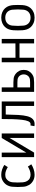

<svg xmlns="http://www.w3.org/2000/svg" viewBox="1254 -1830 584 3133"><g transform="rotate(-90 1546.5 -264.0)"><path d="M261.2 -536.1Q307.6 -536.1 348.6 -521.2Q389.6 -506.3 420.9 -486.8L386.2 -429.2Q361.3 -445.3 328.6 -458Q295.9 -470.7 261.2 -470.7Q221.7 -470.7 198.7 -455.1Q175.8 -439.5 161.6 -419.4Q141.1 -389.6 137.7 -346.4Q134.3 -303.2 134.3 -267.1Q134.3 -224.1 137.5 -183.8Q140.6 -143.6 159.2 -112.3Q177.7 -82 205.8 -69.8Q233.9 -57.6 261.2 -57.6Q296.9 -57.6 333.3 -71.3Q369.6 -85 394.5 -101.6L431.6 -45.9Q398.9 -23.9 353.3 -8.1Q307.6 7.8 261.2 7.8Q203.6 7.8 160.2 -17.8Q116.7 -43.5 94.7 -81.5Q69.8 -125 65.4 -170.2Q61 -215.3 61 -267.1Q61 -310.1 65.4 -357.4Q69.8 -404.8 94.7 -446.8Q117.7 -484.4 159.9 -510.3Q202.1 -536.1 261.2 -536.1Z M622.1 -528.3V-127L860.8 -528.3H934.6V0H861.3V-401.4L622.6 0H548.8V-528.3Z M1053.7 4.9 1065.4 -59.6Q1074.7 -57.6 1085 -57.6Q1104.5 -57.6 1115.2 -68.4Q1126 -79.1 1133.8 -95.7Q1149.9 -131.3 1157.7 -199.2Q1165.5 -267.1 1168 -353Q1170.4 -439 1170.4 -528.3H1457V0H1383.8V-462.9H1243.7Q1241.7 -342.8 1236.6 -256.8Q1231.4 -170.9 1216.3 -112.8Q1185.5 7.8 1089.8 7.8Q1080.1 7.8 1071 7.3Q1062 6.8 1053.7 4.9Z M1972.2 -168.9Q1972.2 -126 1954.1 -92Q1936 -58.1 1908.7 -37.6Q1871.6 -9.3 1834.7 -4.6Q1797.9 0 1769 0H1613.3V-528.3H1686.5V-337.9H1769Q1797.9 -337.9 1834.7 -333.3Q1871.6 -328.6 1908.7 -300.3Q1936 -279.8 1954.1 -245.8Q1972.2 -211.9 1972.2 -168.9ZM1769 -65.4Q1793 -65.4 1816.4 -68.1Q1839.8 -70.8 1860.8 -86.9Q1877 -99.6 1887.9 -120.8Q1898.9 -142.1 1898.9 -168.9Q1898.9 -196.3 1887.9 -217.5Q1877 -238.8 1860.8 -251Q1839.8 -267.1 1816.4 -269.8Q1793 -272.5 1769 -272.5H1686.5V-65.4Z M2096.7 -528.3H2169.9V-303.7L2404.3 -304.7V-528.3H2477.5V0H2404.3V-238.3H2169.9V0H2096.7Z M2824.2 -536.1Q2874.5 -536.1 2913.8 -518.8Q2953.1 -501.5 2977.1 -474.6Q3004.4 -444.3 3015.9 -409.2Q3027.3 -374 3029.5 -337.2Q3031.7 -300.3 3031.7 -264.2Q3031.7 -228.5 3029.5 -191.4Q3027.3 -154.3 3015.9 -119.1Q3004.4 -84 2977.1 -53.7Q2953.1 -26.9 2913.8 -9.5Q2874.5 7.8 2824.2 7.8Q2773.9 7.8 2734.9 -9.5Q2695.8 -26.9 2671.4 -53.7Q2644 -84 2632.6 -119.1Q2621.1 -154.3 2618.9 -191.4Q2616.7 -228.5 2616.7 -264.2Q2616.7 -300.3 2618.9 -337.2Q2621.1 -374 2632.6 -409.2Q2644 -444.3 2671.4 -474.6Q2695.8 -501.5 2734.9 -518.8Q2773.9 -536.1 2824.2 -536.1ZM2824.2 -470.7Q2791.5 -470.7 2766.8 -460Q2742.2 -449.2 2727.1 -432.1Q2699.2 -400.4 2694.6 -355.7Q2689.9 -311 2689.9 -264.2Q2689.9 -217.3 2694.6 -172.6Q2699.2 -127.9 2727.1 -96.2Q2742.2 -79.1 2766.8 -68.4Q2791.5 -57.6 2824.2 -57.6Q2856.9 -57.6 2881.6 -68.4Q2906.2 -79.1 2921.4 -96.2Q2949.2 -127.9 2953.9 -172.6Q2958.5 -217.3 2958.5 -264.2Q2958.5 -311 2953.9 -355.7Q2949.2 -400.4 2921.4 -432.1Q2906.2 -449.2 2881.6 -460Q2856.9 -470.7 2824.2 -470.7Z"/></g></svg>

Font: Gidole
Style: Regular
Weight: 400
Version: Version 2.100; ttfautohint (v1.8.4.7-5d5b)